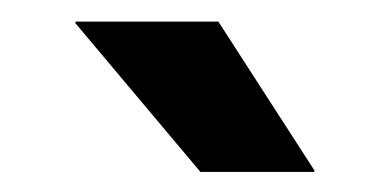

<svg xmlns="http://www.w3.org/2000/svg" viewBox="-20 -706 363 182"><path d="M278 -544.5 187 -685.5H51.5V-684L170 -543H278Z"/></svg>

Font: Anek Malayalam Medium SemiBold
Style: Regular
Weight: 600
Version: Version 1.003